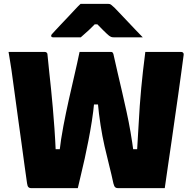

<svg xmlns="http://www.w3.org/2000/svg" viewBox="-20 -967 990 987"><path d="M24 -700Q48 -700 81 -700Q114 -700 148 -700Q182 -700 210 -700Q214 -700 217 -698.5Q220 -697 222 -694Q224 -691 224 -687Q228 -642 233 -598Q238 -554 242.5 -508.5Q247 -463 251.5 -413Q256 -363 260 -305.5Q264 -248 267 -181L242 -200H312L285 -182Q293 -252 306 -320Q319 -388 333.5 -453Q348 -518 362.5 -580Q377 -642 389 -700H551Q555 -700 557 -698.5Q559 -697 560.5 -695Q562 -693 563 -689Q573 -642 584.5 -594Q596 -546 607.5 -495.5Q619 -445 630.5 -393Q642 -341 651 -288.5Q660 -236 667 -182L639 -200H708L684 -181Q689 -258 692 -317Q695 -376 698.5 -423.5Q702 -471 706 -514Q710 -557 715 -601.5Q720 -646 727 -700Q756 -700 789.5 -700Q823 -700 855.5 -700Q888 -700 911 -700Q915 -700 918 -698.5Q921 -697 923 -693.5Q925 -690 924 -684Q918 -642 911.5 -591Q905 -540 896.5 -482.5Q888 -425 879.5 -364Q871 -303 862 -241Q853 -179 844 -118Q835 -57 827 0Q806 0 775 0Q744 0 709 0Q674 0 641.5 0Q609 0 585 0Q577 0 572 -4.5Q567 -9 563 -24Q553 -71 541 -118Q529 -165 517.5 -215.5Q506 -266 497 -323.5Q488 -381 482 -447L500 -430H447L465 -447Q460 -394 452 -343Q444 -292 434.5 -244Q425 -196 415.5 -152Q406 -108 396.5 -70Q387 -32 380 0Q340 0 293.5 0Q247 0 206 0Q165 0 138 0Q131 0 126 -5Q121 -10 119 -25Q113 -66 106 -117.5Q99 -169 91 -228Q83 -287 74 -350.5Q65 -414 56.5 -479Q48 -544 39 -607Q35 -631 31.5 -654.5Q28 -678 24 -700ZM394 -947Q412 -947 438.5 -947Q465 -947 491.5 -947Q518 -947 537 -947Q545 -947 550 -943.5Q555 -940 568 -928Q575 -921 591.5 -903.5Q608 -886 629.5 -863.5Q651 -841 673 -817.5Q695 -794 714 -775Q679 -775 641 -775Q603 -775 568 -775Q557 -775 552 -777Q547 -779 540 -784Q529 -793 510.5 -811.5Q492 -830 458 -865L509 -842Q492 -842 474.5 -842Q457 -842 439 -842L489 -865Q457 -831 435.5 -811Q414 -791 395 -775H254Q250 -775 247.5 -776Q245 -777 244 -779Q243 -781 243 -783Q243 -787 246.5 -791Q250 -795 262 -808Q274 -821 291.5 -839.5Q309 -858 328.5 -878.5Q348 -899 365 -917.5Q382 -936 394 -947Z"/></svg>

Font: Recursive Black
Style: Regular
Weight: 900
Version: Version 1.085